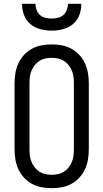

<svg xmlns="http://www.w3.org/2000/svg" viewBox="-20 -975 540 1003"><path d="M250 8Q223 8 196.5 3Q170 -2 147 -14.5Q124 -27 105.5 -47Q87 -67 76 -91Q65 -115 60.5 -141.5Q56 -168 56 -195V-540Q56 -567 60.5 -593.5Q65 -620 76 -644Q87 -668 105.5 -688Q124 -708 147 -720.5Q170 -733 196.5 -738Q223 -743 250 -743Q277 -743 303.5 -738Q330 -733 353 -720.5Q376 -708 394.5 -688Q413 -668 424 -644Q435 -620 439.5 -593.5Q444 -567 444 -540V-195Q444 -168 439.5 -141.5Q435 -115 424 -91Q413 -67 394.5 -47Q376 -27 353 -14.5Q330 -2 303.5 3Q277 8 250 8ZM250 -62Q267 -62 283.5 -65.5Q300 -69 314 -78Q328 -87 338.5 -100.5Q349 -114 355.5 -129.5Q362 -145 364 -161.5Q366 -178 366 -195V-540Q366 -557 364 -573.5Q362 -590 355.5 -605.5Q349 -621 338.5 -634.5Q328 -648 314 -657Q300 -666 283.5 -669.5Q267 -673 250 -673Q233 -673 216.5 -669.5Q200 -666 186 -657Q172 -648 161.5 -634.5Q151 -621 144.5 -605.5Q138 -590 136 -573.5Q134 -557 134 -540V-195Q134 -178 136 -161.5Q138 -145 144.5 -129.5Q151 -114 161.5 -100.5Q172 -87 186 -78Q200 -69 216.5 -65.5Q233 -62 250 -62ZM250 -815Q220 -815 191 -822.5Q162 -830 139 -849Q116 -868 105.5 -896.5Q95 -925 95 -955H165Q165 -939 171 -923Q177 -907 189 -896.5Q201 -886 217.5 -882Q234 -878 250 -878Q266 -878 282.5 -882Q299 -886 311 -896.5Q323 -907 329 -923Q335 -939 335 -955H405Q405 -925 394.5 -896.5Q384 -868 361 -849Q338 -830 309 -822.5Q280 -815 250 -815Z"/></svg>

Font: Iosevka Fixed
Style: Regular
Weight: 400
Monospace: yes
Designer: Belleve Invis
Foundry: Belleve Invis
Version: Version 33.2.4